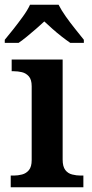

<svg xmlns="http://www.w3.org/2000/svg" viewBox="-26 -786 386 806"><path d="M19 0V-49H32Q49 -49 66.5 -53.5Q84 -58 95.5 -72Q107 -86 107 -114V-424Q107 -452 95 -465.5Q83 -479 66 -483Q49 -487 32 -487H23V-536H237V-116Q237 -87 248 -72.5Q259 -58 277 -53.5Q295 -49 312 -49H324V0ZM-6 -619Q10 -638 30.5 -664Q51 -690 70.5 -717Q90 -744 100 -766H220Q231 -744 250 -717Q269 -690 290 -664Q311 -638 326 -619V-606H269Q253 -617 233 -632.5Q213 -648 194 -665Q175 -682 160 -696Q145 -682 125.5 -665Q106 -648 87 -632.5Q68 -617 52 -606H-6Z"/></svg>

Font: Noto Serif Bengali SemiBold
Style: Regular
Weight: 600
Version: Version 2.003